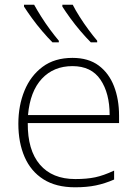

<svg xmlns="http://www.w3.org/2000/svg" viewBox="-20 -786 585 816"><path d="M288 -540Q356 -540 399.5 -507.5Q443 -475 464.5 -419.5Q486 -364 486 -294V-263H98Q97 -148 149.5 -86.5Q202 -25 300 -25Q349 -25 384.5 -32.5Q420 -40 465 -61V-23Q426 -6 387.5 2Q349 10 299 10Q218 10 164.5 -24Q111 -58 84.5 -119Q58 -180 58 -260Q58 -337 84 -400.5Q110 -464 161 -502Q212 -540 288 -540ZM288 -505Q208 -505 158 -451.5Q108 -398 99 -297H446Q446 -390 407 -447.5Q368 -505 288 -505ZM289 -766Q300 -744 318 -715.5Q336 -687 356 -660Q376 -633 393 -613V-606H366Q345 -627 322 -654Q299 -681 279 -708.5Q259 -736 245 -758V-766ZM125 -766Q137 -744 155 -715.5Q173 -687 193 -660Q213 -633 230 -613V-606H203Q182 -627 159 -654Q136 -681 116 -708.5Q96 -736 82 -758V-766Z"/></svg>

Font: Noto Sans ExtraLight
Style: Regular
Weight: 200
Designer: Monotype Design Team
Foundry: Monotype Imaging Inc.
Version: Version 2.007